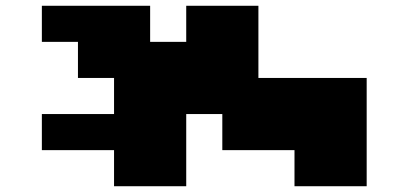

<svg xmlns="http://www.w3.org/2000/svg" viewBox="-20 -645 1415 665"><path d="M375 0V-125H125V-250H375V-375H250V-500H125V-625H500V-500H625V-625H875V-375H1250V0H1000V-125H750V-250H625V0Z"/></svg>

Font: Silkscreen
Style: Bold
Weight: 700
Designer: Jason Kottke
Foundry: Jason Kottke
Version: Version 1.001; ttfautohint (v1.8.4.7-5d5b)